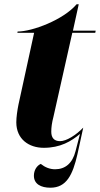

<svg xmlns="http://www.w3.org/2000/svg" viewBox="-20 -679 466 895"><path d="M215 196C290 196 319 136 341 40L368 -84C333 -48 289 -21 260 -21C232 -21 219 -37 219 -65C219 -86 222 -107 229 -134L317 -526H424L426 -536H320L347 -659H337C276 -587 131 -532 62 -532L61 -526H139L66 -191C61 -166 56 -133 56 -109C56 -30 115 10 184 10C261 10 312 -20 353 -55L332 26C318 82 284 110 237 110C212 110 190 101 170 85C152 93 138 114 138 140C138 179 171 196 215 196Z"/></svg>

Font: Noto Serif Display Condensed Black
Style: Italic
Weight: 900
Width: 3
Italic angle: -12°
Designer: Monotype Design Team
Foundry: Monotype Imaging Inc.
Version: Version 2.009